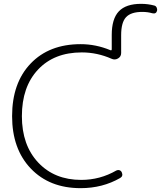

<svg xmlns="http://www.w3.org/2000/svg" viewBox="-20 -970 839 1000"><path d="M784 -941Q792 -939 796 -930.5Q800 -922 798 -914Q793 -896 773 -901Q749 -908 721 -908Q662 -908 636.5 -880.5Q611 -853 611 -787V-694Q611 -675 594.5 -665.5Q578 -656 561 -664Q486 -697 406 -697Q262 -697 178 -607.5Q94 -518 94 -365Q94 -214 179 -123.5Q264 -33 403 -33Q501 -33 586 -82Q594 -86 602 -83.5Q610 -81 614 -73Q623 -53 606 -43Q514 10 400 10Q238 10 140.5 -92Q43 -194 43 -365Q43 -538 139.5 -639Q236 -740 400 -740Q479 -740 554 -709Q562 -705 562 -714V-788Q562 -872 599 -911Q636 -950 715 -950Q751 -950 784 -941Z"/></svg>

Font: Rounded Mplus 1c Light
Style: Regular
Weight: 300
Version: Version 1.059.20150529